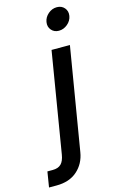

<svg xmlns="http://www.w3.org/2000/svg" viewBox="-246 -787 630 1045"><g transform="rotate(-15 69.0 -264.5)"><path d="M100.6 -515.6H204.1L107.9 62.5Q97.7 125.5 53.2 164.8Q8.8 204.1 -63.5 204.1H-106.4L-92.3 117.2H-62.5Q-31.7 117.2 -15.1 101.1Q1.5 85 7.3 48.8ZM167 -606Q140.6 -606 124.8 -624.5Q108.9 -643.1 113.3 -669.4Q117.7 -695.8 139.4 -714.4Q161.1 -732.9 188 -732.9Q214.8 -732.9 230.7 -714.4Q246.6 -695.8 242.2 -669.4Q237.8 -643.1 215.8 -624.5Q193.8 -606 167 -606Z"/></g></svg>

Font: Inter Display Medium
Style: Italic
Weight: 500
Italic angle: -9.39999°
Designer: Rasmus Andersson
Foundry: rsms
Version: Version 4.000;git-a52131595